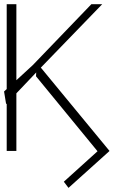

<svg xmlns="http://www.w3.org/2000/svg" viewBox="-24 -732 557 931"><path d="M55.4 -711.6V-343L134.9 -416.2L419 -711.6H471.6L174 -404.1L507.1 0L308.2 179L285.5 149.1L448.9 1.4L150.6 -362.2L151.6 -380.7L55.4 -279.5V0H8.5V-230.1L5.7 -227.3L-4.3 -288.4L8.5 -300.1V-711.6Z"/></svg>

Font: Inter Thin BETA
Style: Regular
Weight: 100
Designer: Rasmus Andersson
Foundry: rsms
Version: Version 3.011;git-f93a4a705